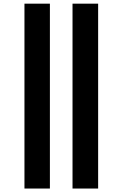

<svg xmlns="http://www.w3.org/2000/svg" viewBox="-20 -830 682 1069"><path d="M116.2 219.7V-809.6H257.8V219.7ZM383.8 219.7V-809.6H526.4V219.7Z"/></svg>

Font: GenEi M Gothic v2 Heavy
Style: Regular
Weight: 800
Version: Version 2.0